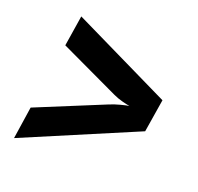

<svg xmlns="http://www.w3.org/2000/svg" viewBox="-103 -720 807 783"><g transform="rotate(20 300.0 -329.0)"><path d="M34 -49 55 -189 350 -310Q372 -319 395 -325Q418 -331 431 -333Q419 -335 398 -340.5Q377 -346 358 -355L101 -476L122 -609L550 -401L527 -258Z"/></g></svg>

Font: JetBrains Mono NL ExtraBold
Style: Italic
Weight: 800
Italic angle: -9°
Monospace: yes
Designer: Philipp Nurullin, Konstantin Bulenkov
Foundry: JetBrains
Version: Version 2.305; ttfautohint (v1.8.4.7-5d5b)